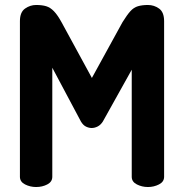

<svg xmlns="http://www.w3.org/2000/svg" viewBox="-20 -751 739 771"><path d="M125 0Q101 0 80.5 -10.5Q60 -21 60 -41V-666Q60 -702 80.5 -716.5Q101 -731 125 -731Q149 -731 165.5 -726Q182 -721 196.5 -706Q211 -691 227 -662L349 -438L472 -662Q490 -691 503.5 -706Q517 -721 534 -726Q551 -731 574 -731Q599 -731 619 -716.5Q639 -702 639 -666V-41Q639 -21 618.5 -10.5Q598 0 574 0Q550 0 529.5 -10.5Q509 -21 509 -41V-471L393 -263Q384 -249 372 -243Q360 -237 348 -237Q337 -237 325.5 -242.5Q314 -248 305 -263L190 -479V-41Q190 -21 170 -10.5Q150 0 125 0Z"/></svg>

Font: Dosis
Style: Bold
Weight: 700
Designer: EdgarTolentino, PabloImpallari, IginoMarini
Foundry: EdgarTolentino, PabloImpallari, IginoMarini
Version: Version 3.001; ttfautohint (v1.8.2)